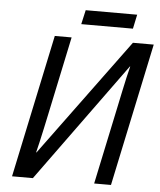

<svg xmlns="http://www.w3.org/2000/svg" viewBox="-58 -905 798 955"><g transform="rotate(5 341.5 -427.5)"><path d="M38 0 189 -714H273L190 -321Q184 -291 175.5 -253Q167 -215 159.5 -181Q152 -147 147 -129H149L579 -714H683L532 0H448L532 -397Q539 -431 547 -468.5Q555 -506 562.5 -539.5Q570 -573 576 -595H574L142 0ZM315 -784 331 -855H588L573 -784Z"/></g></svg>

Font: Noto Sans Display
Style: Italic
Weight: 400
Italic angle: -12°
Designer: Monotype Design Team
Foundry: Monotype Imaging Inc.
Version: Version 2.003